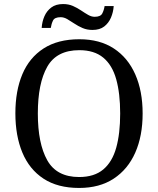

<svg xmlns="http://www.w3.org/2000/svg" viewBox="-20 -919 782 949"><path d="M371 10Q265 10 195 -36Q125 -82 90.5 -165Q56 -248 56 -359Q56 -470 90.5 -552Q125 -634 195.5 -679.5Q266 -725 372 -725Q473 -725 542.5 -679.5Q612 -634 648.5 -551.5Q685 -469 685 -358Q685 -247 648.5 -164.5Q612 -82 542 -36Q472 10 371 10ZM371 -44Q446 -44 490.5 -81.5Q535 -119 554.5 -189Q574 -259 574 -358Q574 -457 554.5 -527Q535 -597 490.5 -634Q446 -671 372 -671Q260 -671 213.5 -589Q167 -507 167 -358Q167 -210 213.5 -127Q260 -44 371 -44ZM437 -771Q410 -771 388 -780.5Q366 -790 347.5 -802.5Q329 -815 312.5 -824.5Q296 -834 280 -834Q250 -834 242 -817.5Q234 -801 231 -781H186Q188 -812 199.5 -838.5Q211 -865 233.5 -882Q256 -899 292 -899Q319 -899 340.5 -889.5Q362 -880 380.5 -867.5Q399 -855 415.5 -845.5Q432 -836 448 -836Q477 -836 485.5 -852.5Q494 -869 497 -889H542Q540 -859 528.5 -832Q517 -805 495 -788Q473 -771 437 -771Z"/></svg>

Font: Noto Serif Kannada
Style: Regular
Weight: 400
Designer: Universal Thirst, Indian Type Foundry and the Monotype Design Team
Foundry: Monotype Imaging Inc.
Version: Version 2.003